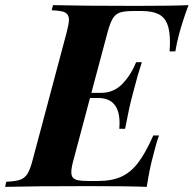

<svg xmlns="http://www.w3.org/2000/svg" viewBox="-63 -728 754 748"><path d="M671.4 -708Q647 -642.6 633.3 -589.8Q625 -557.6 620.1 -527.8H597.7Q599.1 -547.9 599.1 -564.5Q599.1 -609.9 588.1 -636Q577.1 -662.1 553.2 -673.6Q529.3 -685.1 488.3 -685.1H457Q421.9 -685.1 404.5 -679.2Q387.2 -673.3 376.7 -656.5Q366.2 -639.6 356 -602.1L293 -366.2H330.1Q379.9 -366.2 413.6 -401.1Q447.3 -436 467.3 -485.8H489.7Q473.6 -437.5 459 -379.9L452.6 -356Q440.4 -310.5 424.3 -226.1H401.9Q402.8 -240.7 402.8 -248Q402.8 -346.2 319.3 -346.2H287.6L223.6 -106Q214.8 -74.7 214.8 -57.6Q214.8 -43 221.4 -35.6Q228 -28.3 241.9 -25.6Q255.9 -22.9 281.2 -22.9H318.4Q372.6 -22.9 409.4 -39.6Q446.3 -56.2 475.1 -94Q503.9 -131.8 534.2 -200.2H556.6Q545.9 -171.9 535.2 -127.9Q518.6 -67.4 508.8 0Q440.9 -2.9 281.7 -2.9Q65.4 -2.9 -43 0L-38.6 -20Q-2.4 -21.5 15.6 -27.8Q33.7 -34.2 44.2 -51.3Q54.7 -68.4 64.5 -106L196.8 -602.1Q205.6 -636.2 205.6 -650.4Q205.6 -665 198.7 -672.9Q191.9 -680.7 178 -683.8Q164.1 -687 138.2 -688L143.6 -708Q251.5 -705.1 467.8 -705.1Q609.9 -705.1 671.4 -708Z"/></svg>

Font: TypoPRO Playfair Display
Style: Bold Italic
Weight: 700
Italic angle: -14.9847°
Designer: Claus Eggers Sørensen
Foundry: Claus Eggers Sørensen
Version: Version 1.004;PS 001.004;hotconv 1.0.70;makeotf.lib2.5.58329